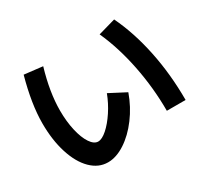

<svg xmlns="http://www.w3.org/2000/svg" viewBox="-146 -922 1229 1152"><g transform="rotate(-30 469.0 -346.5)"><path d="M74.2 -383.8Q74.2 -517.1 123 -693.4L250 -678.7Q204.1 -523.9 204.1 -397.5Q204.1 -322.3 218.5 -259Q232.9 -195.8 257.6 -158.9Q282.2 -122.1 310.5 -122.1Q337.4 -122.1 373.3 -153.8Q409.2 -185.5 443.6 -237.5Q478 -289.6 500 -347.7L614.3 -288.1Q584 -203.1 532.2 -133.8Q480.5 -64.5 418.9 -24.4Q357.4 15.6 299.8 15.6Q234.9 15.6 183.3 -35.4Q131.8 -86.4 103 -177.5Q74.2 -268.6 74.2 -383.8ZM638.7 -674.8 758.8 -709Q821.8 -578.1 855.2 -416.3Q888.7 -254.4 888.7 -76.2H758.8Q758.8 -236.3 727.3 -392.8Q695.8 -549.3 638.7 -674.8Z"/></g></svg>

Font: Pretendard
Style: Bold
Weight: 700
Designer: Base glyphs from Inter by Rasmus Andersson; Hangeul glyphs from Noto Sans CJK(Source Han Sans) by Jang Soo-young and Kan
Foundry: Kil Hyung-jin
Version: Version 1.309